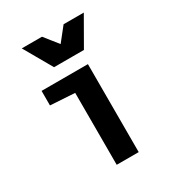

<svg xmlns="http://www.w3.org/2000/svg" viewBox="-158 -733 753 827"><g transform="rotate(-30 219.0 -319.5)"><path d="M179.7 -357.7 58.6 -365.2V-437.5H289.1V0H179.7ZM76.2 -638.7H176.8L263.7 -529.3H197.3L284.2 -638.7H384.8L304.7 -499H156.2Z"/></g></svg>

Font: Sudo Var
Style: Regular
Weight: 400
Monospace: yes
Designer: Jens Kutilek
Foundry: Jens Kutilek
Version: Version 0.065;FEAKit 1.0